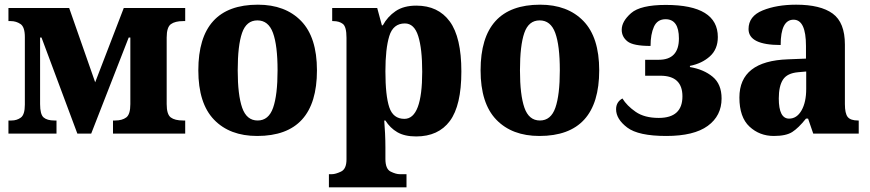

<svg xmlns="http://www.w3.org/2000/svg" viewBox="-20 -570 3710 819"><path d="M16 0H221V-56H212Q181 -56 166 -69Q151 -82 151 -126V-410H157L310 0H369L529 -410H536V-126Q536 -82 518.5 -69Q501 -56 471 -56H462V0H770V-56H761Q726 -56 708.5 -69Q691 -82 691 -126V-410Q691 -454 709 -467Q727 -480 761 -480H770V-536H508L386 -219L275 -536H16V-480H26Q49 -480 67.5 -467.5Q86 -455 86 -412V-124Q86 -81 69 -68.5Q52 -56 29 -56H16Z M1077 10Q1332 10 1332 -270Q1332 -411 1264.5 -480.5Q1197 -550 1080 -550Q826 -550 826 -270Q826 -129 893 -59.5Q960 10 1077 10ZM1079 -56Q1032 -56 1013 -110.5Q994 -165 994 -270Q994 -376 1012.5 -429.5Q1031 -483 1078 -483Q1125 -483 1144.5 -429.5Q1164 -376 1164 -270Q1164 -165 1145 -110.5Q1126 -56 1079 -56Z M1383 229H1714V173H1685Q1669 173 1646.5 162Q1624 151 1624 108V58Q1624 30 1622.5 -1.5Q1621 -33 1619 -56H1624Q1644 -24 1675 -6Q1706 12 1755 12Q1850 12 1899 -54Q1948 -120 1948 -265Q1948 -411 1898.5 -478.5Q1849 -546 1756 -546Q1702 -546 1667.5 -522.5Q1633 -499 1613 -462H1609L1589 -536H1397V-480H1402Q1427 -480 1442.5 -468Q1458 -456 1458 -409V110Q1458 151 1434.5 162Q1411 173 1396 173H1383ZM1705 -63Q1657 -63 1640.5 -112.5Q1624 -162 1624 -266Q1624 -362 1640.5 -416Q1657 -470 1707 -470Q1747 -470 1764 -416Q1781 -362 1781 -264Q1781 -63 1705 -63Z M2281 10Q2536 10 2536 -270Q2536 -411 2468.5 -480.5Q2401 -550 2284 -550Q2030 -550 2030 -270Q2030 -129 2097 -59.5Q2164 10 2281 10ZM2283 -56Q2236 -56 2217 -110.5Q2198 -165 2198 -270Q2198 -376 2216.5 -429.5Q2235 -483 2282 -483Q2329 -483 2348.5 -429.5Q2368 -376 2368 -270Q2368 -165 2349 -110.5Q2330 -56 2283 -56Z M2822 10Q2940 10 2999 -33Q3058 -76 3058 -150Q3058 -211 3020 -242.5Q2982 -274 2923 -284V-289Q2974 -299 3008 -329.5Q3042 -360 3042 -412Q3042 -549 2820 -549Q2712 -549 2672 -514Q2632 -479 2632 -443Q2632 -413 2656.5 -393.5Q2681 -374 2755 -374Q2755 -424 2769.5 -456Q2784 -488 2819 -488Q2876 -488 2876 -406Q2876 -315 2790 -315H2732V-247H2797Q2891 -247 2891 -159Q2891 -67 2790 -67Q2729 -67 2691.5 -93Q2654 -119 2635 -150Q2608 -135 2608 -104Q2608 -62 2655.5 -26Q2703 10 2822 10Z M3281 10Q3333 10 3359.5 -7Q3386 -24 3418 -64H3427L3449 0H3643V-56H3640Q3608 -56 3596 -71Q3584 -86 3584 -126V-380Q3584 -474 3532 -512Q3480 -550 3376 -550Q3293 -550 3233 -525.5Q3173 -501 3173 -446Q3173 -378 3310 -378Q3310 -486 3365 -486Q3418 -486 3418 -374V-320L3342 -317Q3134 -310 3134 -154Q3134 -70 3177 -30Q3220 10 3281 10ZM3346 -64Q3302 -64 3302 -150Q3302 -203 3320 -230.5Q3338 -258 3385 -262L3419 -265V-191Q3419 -134 3399 -99Q3379 -64 3346 -64Z"/></svg>

Font: Noto Serif SemiCondensed Extra
Style: Regular
Weight: 800
Width: 4
Designer: Monotype Design Team
Foundry: Monotype Imaging Inc.
Version: Version 1.002